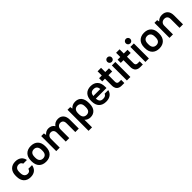

<svg xmlns="http://www.w3.org/2000/svg" viewBox="440 -2513 4516 4516"><g transform="rotate(-45 2698.5 -255.0)"><path d="M265 10Q158 10 96.5 -54.5Q35 -119 35 -244V-266Q35 -324 51 -369Q67 -414 97 -445.5Q127 -477 169.5 -493.5Q212 -510 265 -510Q314 -510 352.5 -497Q391 -484 418.5 -461Q446 -438 462.5 -407Q479 -376 485 -340H363Q352 -369 330.5 -386.5Q309 -404 270 -404Q222 -404 189.5 -372Q157 -340 157 -266V-244Q157 -203 165.5 -175Q174 -147 189.5 -129.5Q205 -112 225.5 -104Q246 -96 270 -96Q309 -96 330.5 -115Q352 -134 363 -170H485Q479 -130 462.5 -97Q446 -64 418.5 -40Q391 -16 352.5 -3Q314 10 265 10Z M780 10Q667 10 603.5 -54.5Q540 -119 540 -239V-261Q540 -320 556.5 -366Q573 -412 604.5 -444Q636 -476 680 -493Q724 -510 780 -510Q893 -510 956.5 -445.5Q1020 -381 1020 -261V-239Q1020 -180 1003.5 -134Q987 -88 955.5 -56Q924 -24 879.5 -7Q835 10 780 10ZM780 -96Q835 -96 866.5 -130.5Q898 -165 898 -239V-261Q898 -333 866 -368.5Q834 -404 780 -404Q725 -404 693.5 -369.5Q662 -335 662 -261V-239Q662 -167 694 -131.5Q726 -96 780 -96Z M1120 -500H1210L1220 -440H1222Q1251 -474 1287.5 -492Q1324 -510 1366 -510Q1417 -510 1457 -489.5Q1497 -469 1521 -428Q1547 -467 1588.5 -488.5Q1630 -510 1683 -510Q1768 -510 1819 -454.5Q1870 -399 1870 -290V0H1754V-290Q1754 -348 1728.5 -376Q1703 -404 1658 -404Q1613 -404 1583 -373Q1553 -342 1553 -290V0H1437V-290Q1437 -347 1411 -375.5Q1385 -404 1341 -404Q1296 -404 1266 -373Q1236 -342 1236 -290V0H1120Z M1995 -500H2085L2095 -440H2097Q2158 -510 2257 -510Q2304 -510 2342.5 -494.5Q2381 -479 2408 -448Q2435 -417 2450 -370.5Q2465 -324 2465 -261V-239Q2465 -115 2407.5 -52.5Q2350 10 2257 10Q2214 10 2175.5 -6Q2137 -22 2113 -50H2111V200H1995ZM2227 -96Q2281 -96 2312 -130Q2343 -164 2343 -239V-261Q2343 -334 2311.5 -369Q2280 -404 2227 -404Q2173 -404 2142 -369.5Q2111 -335 2111 -260V-238Q2111 -166 2142.5 -131Q2174 -96 2227 -96Z M2775 10Q2662 10 2598.5 -54.5Q2535 -119 2535 -239V-261Q2535 -320 2551.5 -366.5Q2568 -413 2598.5 -445Q2629 -477 2672.5 -493.5Q2716 -510 2770 -510Q2879 -510 2942 -445Q3005 -380 3005 -256V-214H2652Q2657 -148 2685 -118Q2713 -88 2770 -88Q2860 -88 2880 -150H3000Q2983 -72 2924.5 -31Q2866 10 2775 10ZM2770 -412Q2717 -412 2689 -385.5Q2661 -359 2653 -300H2887Q2880 -359 2852 -385.5Q2824 -412 2770 -412Z M3300 0Q3259 0 3231 -10Q3203 -20 3184.5 -36Q3166 -52 3156 -71.5Q3146 -91 3141.5 -109Q3137 -127 3136 -142Q3135 -157 3135 -165V-394H3045V-500H3135V-640H3251V-500H3375V-394H3251V-181Q3251 -173 3252 -160Q3253 -147 3260 -135Q3267 -123 3281 -114.5Q3295 -106 3321 -106H3385V0H3300Z M3470 -500H3586V0H3470ZM3528 -560Q3496 -560 3474.5 -581.5Q3453 -603 3453 -635Q3453 -667 3474.5 -688.5Q3496 -710 3528 -710Q3560 -710 3581.5 -688.5Q3603 -667 3603 -635Q3603 -603 3581.5 -581.5Q3560 -560 3528 -560Z M3916 0Q3875 0 3847 -10Q3819 -20 3800.5 -36Q3782 -52 3772 -71.5Q3762 -91 3757.5 -109Q3753 -127 3752 -142Q3751 -157 3751 -165V-394H3661V-500H3751V-640H3867V-500H3991V-394H3867V-181Q3867 -173 3868 -160Q3869 -147 3876 -135Q3883 -123 3897 -114.5Q3911 -106 3937 -106H4001V0H3916Z M4086 -500H4202V0H4086ZM4144 -560Q4112 -560 4090.5 -581.5Q4069 -603 4069 -635Q4069 -667 4090.5 -688.5Q4112 -710 4144 -710Q4176 -710 4197.5 -688.5Q4219 -667 4219 -635Q4219 -603 4197.5 -581.5Q4176 -560 4144 -560Z M4547 10Q4434 10 4370.5 -54.5Q4307 -119 4307 -239V-261Q4307 -320 4323.5 -366Q4340 -412 4371.5 -444Q4403 -476 4447 -493Q4491 -510 4547 -510Q4660 -510 4723.5 -445.5Q4787 -381 4787 -261V-239Q4787 -180 4770.5 -134Q4754 -88 4722.5 -56Q4691 -24 4646.5 -7Q4602 10 4547 10ZM4547 -96Q4602 -96 4633.5 -130.5Q4665 -165 4665 -239V-261Q4665 -333 4633 -368.5Q4601 -404 4547 -404Q4492 -404 4460.5 -369.5Q4429 -335 4429 -261V-239Q4429 -167 4461 -131.5Q4493 -96 4547 -96Z M4887 -500H4977L4987 -445H4989Q5050 -510 5142 -510Q5233 -510 5285 -455.5Q5337 -401 5337 -295V0H5221V-290Q5221 -347 5194 -375.5Q5167 -404 5117 -404Q5065 -404 5034 -373Q5003 -342 5003 -290V0H4887Z"/></g></svg>

Font: PT Root UI Bold
Style: Regular
Weight: 700
Designer: Vitaly Kuzmin
Foundry: ParaType Ltd.
Version: Version 2.000G